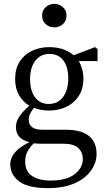

<svg xmlns="http://www.w3.org/2000/svg" viewBox="-20 -724 546 990"><path d="M110 109Q110 160 145.5 183.5Q181 207 240 207Q322 207 364.5 174.5Q407 142 407 96Q407 61 383.5 39Q360 17 306 17H191Q183 17 173 16.5Q163 16 154 15Q133 36 121.5 57.5Q110 79 110 109ZM233 -154Q191 -154 155 -168Q128 -135 128 -108Q128 -55 199 -55H319Q399 -55 438.5 -23Q478 9 478 70Q478 114 450 154.5Q422 195 366 220.5Q310 246 226 246Q125 246 79 211.5Q33 177 33 123Q33 91 56 63Q79 35 132 9Q62 -7 62 -70Q62 -95 78 -120.5Q94 -146 131 -179Q98 -199 78 -233.5Q58 -268 58 -317Q58 -370 81.5 -406.5Q105 -443 145 -462Q185 -481 234 -481Q310 -481 360 -439L470 -481L483 -471V-409H386Q397 -391 403.5 -368Q410 -345 410 -318Q410 -266 386 -229Q362 -192 322 -173Q282 -154 233 -154ZM232 -188Q279 -188 305.5 -224.5Q332 -261 332 -320Q332 -379 306.5 -412.5Q281 -446 235 -446Q189 -446 162 -410.5Q135 -375 135 -316Q135 -257 160.5 -222.5Q186 -188 232 -188ZM260 -583Q234 -583 215.5 -599.5Q197 -616 197 -644Q197 -670 215.5 -687Q234 -704 260 -704Q286 -704 304.5 -687Q323 -670 323 -644Q323 -616 304.5 -599.5Q286 -583 260 -583Z"/></svg>

Font: Source Serif 4 Subhead
Style: Regular
Weight: 400
Designer: Frank Grießhammer
Foundry: Adobe Systems Incorporated
Version: Version 4.004;hotconv 1.0.117;makeotfexe 2.5.65602